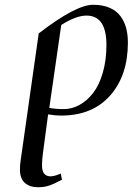

<svg xmlns="http://www.w3.org/2000/svg" viewBox="-20 -476 553 799"><path d="M63 230Q63 210 65.9 191.9L141.1 -336.9Q295.9 -456.1 367.2 -456.1Q407.2 -456.1 436 -443.6Q464.8 -431.2 481.2 -408.9Q497.6 -386.7 504.9 -359.6Q512.2 -332.5 512.2 -298.8Q512.2 -162.1 438.5 -78.6Q364.7 4.9 234.9 4.9Q207.5 4.9 180.2 0L158.2 165Q154.8 190.4 154.8 211.9Q154.8 257.8 189.9 257.8Q207 257.8 232.9 246.1L237.8 272Q203.6 290 183.6 296.6Q163.6 303.2 138.2 303.2Q103.5 303.2 83.3 284.9Q63 266.6 63 230ZM185.1 -26.9Q212.4 -22 245.1 -22Q279.3 -22 310.8 -39.3Q342.3 -56.6 367.4 -88.9Q392.6 -121.1 407.7 -173.1Q422.9 -225.1 422.9 -289.1Q422.9 -411.1 339.8 -411.1Q296.4 -411.1 234.9 -372.1Z"/></svg>

Font: Dehuti
Style: Bold-Italic
Weight: 700
Version: Version 1.2